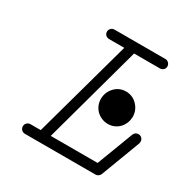

<svg xmlns="http://www.w3.org/2000/svg" viewBox="-143 -751 865 880"><g transform="rotate(30 289.0 -311.5)"><path d="M322 -316Q322 -317 322 -317Q323 -352 347 -377Q371 -402 406 -402Q441 -402 466 -376Q490 -350 490 -316Q489 -282 467 -257Q442 -231 406 -231Q371 -232 346 -256Q322 -281 322 -316ZM218 -571Q211 -571 205 -574Q199 -577 195.5 -583Q192 -589 192 -595Q192 -601 194 -605.5Q196 -610 200 -614Q207 -621 218 -621H487Q497 -621 504.5 -613.5Q512 -606 512 -595.5Q512 -585 504.5 -578Q497 -571 487 -571H350L208 -53H456L529 -245Q536 -261 553 -261Q564 -261 571 -253.5Q578 -246 578 -236Q578 -231 577 -227L498 -18Q495 -11 488.5 -6.5Q482 -2 474 -2H101Q90 -2 82.5 -9.5Q75 -17 75 -27.5Q75 -38 82.5 -45.5Q90 -53 101 -53H155L298 -571Z"/></g></svg>

Font: TT2020Base
Style: Italic
Weight: 400
Italic angle: -15°
Version: Version 0.2.000